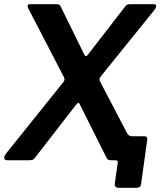

<svg xmlns="http://www.w3.org/2000/svg" viewBox="-21 -762 779 913"><path d="M545 131Q522 131 525 111L539 11Q540 0 528 0H513L585 -127Q592 -114 607 -114H667Q681 -114 679 -97L650 112Q649 122 644 126.5Q639 131 628 131ZM635 -30Q645 -11 642.5 -5.5Q640 0 626 0H509Q500 0 494 -2.5Q488 -5 485 -13L360 -263Q356 -273 351.5 -272.5Q347 -272 340 -263L144 -10Q139 -3 132 -1.5Q125 0 116 0H15Q1 0 -1 -8.5Q-3 -17 11 -36L275 -365Q283 -374 285 -380Q287 -386 283 -395L112 -725Q109 -732 111 -737Q113 -742 122 -742H245Q256 -742 261 -739.5Q266 -737 269 -728L380 -502Q387 -488 397 -502L575 -732Q580 -739 585 -740.5Q590 -742 600 -742H711Q722 -742 721.5 -733.5Q721 -725 716 -718L460 -401Q453 -392 452.5 -387Q452 -382 454 -376L635 -30Z"/></svg>

Font: Libre Franklin SemiBold
Style: Italic
Weight: 600
Italic angle: -8°
Designer: Pablo Impallari, Rodrigo Fuenzalida, Nhung Nguyen
Foundry: Impallari Type
Version: Version 3.000